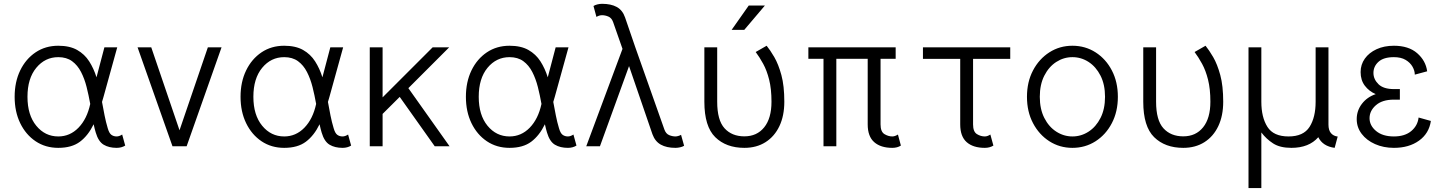

<svg xmlns="http://www.w3.org/2000/svg" viewBox="-20 -751 7424 986"><path d="M623 -3.4Q604 8.3 579.1 8.3Q539.6 8.3 512.5 -7.8Q485.4 -23.9 471.7 -70.3Q466.3 -87.9 460.9 -112.8Q432.6 -54.7 390.6 -23.2Q348.6 8.3 279.3 8.3Q213.4 8.3 162.8 -25.6Q112.3 -59.6 83.7 -118.7Q55.2 -177.7 55.2 -253.9Q55.2 -330.1 83.7 -389.2Q112.3 -448.2 162.8 -482.2Q213.4 -516.1 279.3 -516.1Q337.9 -516.1 376.2 -494.4Q414.6 -472.7 438 -436Q461.4 -399.4 475.6 -354L516.1 -507.8H582L511.7 -253.9Q507.8 -239.7 503.9 -227.5Q510.3 -192.4 517.1 -158Q523.9 -123.5 533.2 -92.8Q540.5 -66.9 552 -58.6Q563.5 -50.3 579.1 -50.3Q592.3 -50.3 607.4 -60.1ZM279.3 -457.5Q211.4 -457.5 166.3 -402.8Q121.1 -348.1 121.1 -253.9Q121.1 -160.2 166.3 -105.2Q211.4 -50.3 279.3 -50.3Q339.4 -50.3 383.1 -95.2Q426.8 -140.1 443.4 -217.3Q435.5 -261.2 424.8 -304Q414.1 -346.7 396.2 -381.3Q378.4 -416 350.1 -436.8Q321.8 -457.5 279.3 -457.5Z M901.9 -82 1047.4 -507.8H1117.7L938.5 0H865.7L686.5 -507.8H756.8Z M1783.2 -3.4Q1764.2 8.3 1739.3 8.3Q1699.7 8.3 1672.6 -7.8Q1645.5 -23.9 1631.8 -70.3Q1626.5 -87.9 1621.1 -112.8Q1592.8 -54.7 1550.8 -23.2Q1508.8 8.3 1439.5 8.3Q1373.5 8.3 1323 -25.6Q1272.5 -59.6 1243.9 -118.7Q1215.3 -177.7 1215.3 -253.9Q1215.3 -330.1 1243.9 -389.2Q1272.5 -448.2 1323 -482.2Q1373.5 -516.1 1439.5 -516.1Q1498 -516.1 1536.4 -494.4Q1574.7 -472.7 1598.1 -436Q1621.6 -399.4 1635.7 -354L1676.3 -507.8H1742.2L1671.9 -253.9Q1668 -239.7 1664.1 -227.5Q1670.4 -192.4 1677.2 -158Q1684.1 -123.5 1693.4 -92.8Q1700.7 -66.9 1712.2 -58.6Q1723.6 -50.3 1739.3 -50.3Q1752.4 -50.3 1767.6 -60.1ZM1439.5 -457.5Q1371.6 -457.5 1326.4 -402.8Q1281.2 -348.1 1281.2 -253.9Q1281.2 -160.2 1326.4 -105.2Q1371.6 -50.3 1439.5 -50.3Q1499.5 -50.3 1543.2 -95.2Q1586.9 -140.1 1603.5 -217.3Q1595.7 -261.2 1585 -304Q1574.2 -346.7 1556.4 -381.3Q1538.6 -416 1510.3 -436.8Q1481.9 -457.5 1439.5 -457.5Z M1944.8 -166V0H1878.9V-507.8H1944.8V-251L2201.7 -507.8H2286.6L2077.1 -298.3L2288.6 0H2212.4L2032.7 -253.4Z M2940.4 -3.4Q2921.4 8.3 2896.5 8.3Q2856.9 8.3 2829.8 -7.8Q2802.7 -23.9 2789.1 -70.3Q2783.7 -87.9 2778.3 -112.8Q2750 -54.7 2708 -23.2Q2666 8.3 2596.7 8.3Q2530.8 8.3 2480.2 -25.6Q2429.7 -59.6 2401.1 -118.7Q2372.6 -177.7 2372.6 -253.9Q2372.6 -330.1 2401.1 -389.2Q2429.7 -448.2 2480.2 -482.2Q2530.8 -516.1 2596.7 -516.1Q2655.3 -516.1 2693.6 -494.4Q2731.9 -472.7 2755.4 -436Q2778.8 -399.4 2793 -354L2833.5 -507.8H2899.4L2829.1 -253.9Q2825.2 -239.7 2821.3 -227.5Q2827.6 -192.4 2834.5 -158Q2841.3 -123.5 2850.6 -92.8Q2857.9 -66.9 2869.4 -58.6Q2880.9 -50.3 2896.5 -50.3Q2909.7 -50.3 2924.8 -60.1ZM2596.7 -457.5Q2528.8 -457.5 2483.6 -402.8Q2438.5 -348.1 2438.5 -253.9Q2438.5 -160.2 2483.6 -105.2Q2528.8 -50.3 2596.7 -50.3Q2656.7 -50.3 2700.4 -95.2Q2744.1 -140.1 2760.7 -217.3Q2752.9 -261.2 2742.2 -304Q2731.4 -346.7 2713.6 -381.3Q2695.8 -416 2667.5 -436.8Q2639.2 -457.5 2596.7 -457.5Z M3242.7 -507.8 3392.1 -85.4Q3399.9 -64 3416.5 -57.1Q3433.1 -50.3 3448.7 -50.3Q3454.6 -50.3 3462.6 -52.5Q3470.7 -54.7 3477.5 -58.6L3493.2 -2.4Q3484.4 2.9 3472.2 5.6Q3460 8.3 3448.7 8.3Q3403.3 8.3 3373.8 -8.1Q3344.2 -24.4 3330.6 -61.5L3210.4 -411.6L3061 0H2990.7L3176.8 -500L3128.4 -638.2Q3120.6 -659.2 3104.2 -666Q3087.9 -672.9 3071.8 -672.9Q3057.1 -672.9 3043 -664.1L3027.8 -720.2Q3036.1 -725.6 3048.3 -728.5Q3060.5 -731.4 3071.8 -731.4Q3117.7 -731.4 3147.2 -715.3Q3176.8 -699.2 3189.9 -661.6Z M3663.1 -507.8V-228.5Q3663.1 -133.8 3700.7 -92.3Q3738.3 -50.8 3802.7 -50.8Q3867.2 -50.8 3904.5 -97.2Q3941.9 -143.6 3941.9 -228.5Q3941.9 -294.4 3929.9 -341.8Q3918 -389.2 3899.4 -423.1Q3880.9 -457 3860.8 -483.9L3917 -516.1Q3935.1 -494.1 3956.3 -457.8Q3977.5 -421.4 3992.7 -365.7Q4007.8 -310.1 4007.8 -228.5Q4007.8 -156.7 3982.7 -103.5Q3957.5 -50.3 3911.4 -21Q3865.2 8.3 3802.7 8.3Q3709 8.3 3653.1 -46.6Q3597.2 -101.6 3597.2 -228.5V-507.8ZM3802.2 -597.7H3737.3L3825.2 -722.7H3908.2Z M4579.6 -449.2H4502V-112.3Q4502 -74.7 4521.7 -62.5Q4541.5 -50.3 4562.5 -50.3Q4575.7 -50.3 4591.3 -60.1L4606.4 -3.4Q4587.9 8.3 4562.5 8.3Q4502.9 8.3 4469.5 -21Q4436 -50.3 4436 -112.3V-449.2H4274.9V0H4209V-449.2H4131.3V-507.8H4579.6Z M5065.9 -60.1 5081.5 -3.4Q5062.5 8.3 5037.6 8.3Q4977.5 8.3 4944.3 -21Q4911.1 -50.3 4911.1 -112.3V-448.7H4719.7V-507.8H5168V-448.7H4977.1V-112.3Q4977.1 -74.7 4996.6 -62.5Q5016.1 -50.3 5037.6 -50.3Q5050.8 -50.3 5065.9 -60.1Z M5253.9 -253.9Q5253.9 -330.1 5284.9 -389.2Q5315.9 -448.2 5368.9 -482.2Q5421.9 -516.1 5487.3 -516.1Q5553.2 -516.1 5606.2 -482.2Q5659.2 -448.2 5689.9 -389.2Q5720.7 -330.1 5720.7 -253.9Q5720.7 -177.7 5689.9 -118.7Q5659.2 -59.6 5606.2 -25.6Q5553.2 8.3 5487.3 8.3Q5421.9 8.3 5368.9 -25.6Q5315.9 -59.6 5284.9 -118.7Q5253.9 -177.7 5253.9 -253.9ZM5319.8 -253.9Q5319.8 -190.9 5343 -145.3Q5366.2 -99.6 5404.5 -75Q5442.9 -50.3 5487.3 -50.3Q5532.2 -50.3 5570.3 -75Q5608.4 -99.6 5631.6 -145.3Q5654.8 -190.9 5654.8 -253.9Q5654.8 -316.9 5631.6 -362.5Q5608.4 -408.2 5570.3 -432.9Q5532.2 -457.5 5487.3 -457.5Q5442.9 -457.5 5404.5 -432.9Q5366.2 -408.2 5343 -362.5Q5319.8 -316.9 5319.8 -253.9Z M5917 -507.8V-228.5Q5917 -133.8 5954.6 -92.3Q5992.2 -50.8 6056.6 -50.8Q6121.1 -50.8 6158.4 -97.2Q6195.8 -143.6 6195.8 -228.5Q6195.8 -294.4 6183.8 -341.8Q6171.9 -389.2 6153.3 -423.1Q6134.8 -457 6114.7 -483.9L6170.9 -516.1Q6189 -494.1 6210.2 -457.8Q6231.4 -421.4 6246.6 -365.7Q6261.7 -310.1 6261.7 -228.5Q6261.7 -156.7 6236.6 -103.5Q6211.4 -50.3 6165.3 -21Q6119.1 8.3 6056.6 8.3Q5962.9 8.3 5907 -46.6Q5851.1 -101.6 5851.1 -228.5V-507.8Z M6834 8.3Q6772.9 0 6750 -46.4Q6702.1 8.3 6611.8 8.3Q6553.2 8.3 6518.1 -14.4Q6482.9 -37.1 6457.5 -70.8V214.8H6391.6V-507.8H6457.5V-228.5Q6457.5 -148.4 6488.8 -99.4Q6520 -50.3 6597.2 -50.3Q6673.8 -50.3 6705.1 -99.4Q6736.3 -148.4 6736.3 -228.5V-507.8H6802.2V-111.3Q6802.2 -82 6815.2 -67.1Q6828.1 -52.2 6849.6 -49.8Z M7138.2 -293.5H7168.9V-239.3H7138.2Q7078.6 -239.3 7045.9 -210.7Q7013.2 -182.1 7013.2 -144Q7013.2 -106.4 7046.6 -78.4Q7080.1 -50.3 7138.2 -50.3Q7194.3 -50.3 7227.3 -77.9Q7260.3 -105.5 7265.1 -147.5L7328.1 -129.9Q7318.8 -65.9 7267.3 -28.8Q7215.8 8.3 7138.2 8.3Q7085 8.3 7041.5 -11Q6998 -30.3 6972.7 -63.7Q6947.3 -97.2 6947.3 -139.2Q6947.3 -183.1 6974.1 -218Q7001 -252.9 7044.9 -267.6Q7010.7 -282.2 6989 -310.8Q6967.3 -339.4 6967.3 -380.9Q6967.3 -419.4 6989 -450Q7010.7 -480.5 7049.3 -498.3Q7087.9 -516.1 7138.2 -516.1Q7213.9 -516.1 7257.8 -477.8Q7301.8 -439.5 7309.1 -384.8L7245.6 -367.7Q7245.6 -387.7 7233.9 -408.4Q7222.2 -429.2 7198.5 -443.4Q7174.8 -457.5 7138.2 -457.5Q7085.4 -457.5 7059.3 -433.8Q7033.2 -410.2 7033.2 -376.5Q7033.2 -344.2 7058.8 -318.8Q7084.5 -293.5 7138.2 -293.5Z"/></svg>

Font: Giphurs Light
Style: Regular
Weight: 300
Version: Version 0.920; ttfautohint (v1.8.4.7-5d5b)